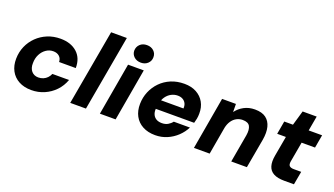

<svg xmlns="http://www.w3.org/2000/svg" viewBox="-65 -1215 2994 1721"><g transform="rotate(20 1432.0 -355.0)"><path d="M269 12Q200 12 149.5 -15.5Q99 -43 72.5 -92.5Q46 -142 47 -207Q48 -271 72 -326Q96 -381 138.5 -422.5Q181 -464 237.5 -487.5Q294 -511 361 -511Q460 -511 519.5 -458Q579 -405 578 -310H419Q418 -344 396 -363.5Q374 -383 338 -383Q301 -383 270 -361.5Q239 -340 220.5 -303.5Q202 -267 202 -221Q201 -197 207 -177.5Q213 -158 224.5 -144.5Q236 -131 252.5 -123.5Q269 -116 290 -116Q315 -116 336.5 -125Q358 -134 374 -150.5Q390 -167 399 -189H558Q536 -128 493 -83Q450 -38 392.5 -13Q335 12 269 12Z M638 0 766 -720H916L788 0Z M921 0 1008 -499H1158L1071 0ZM1109 -555Q1068 -555 1042.5 -579Q1017 -603 1017 -638Q1018 -674 1043 -698Q1068 -722 1109 -722Q1149 -722 1174.5 -698Q1200 -674 1199 -638Q1199 -603 1173.5 -579Q1148 -555 1109 -555Z M1451 12Q1382 12 1331.5 -15Q1281 -42 1254.5 -91Q1228 -140 1229 -206Q1230 -268 1253 -323Q1276 -378 1317.5 -420.5Q1359 -463 1416 -487Q1473 -511 1543 -511Q1610 -511 1658.5 -484.5Q1707 -458 1733 -411.5Q1759 -365 1758 -304Q1758 -279 1753.5 -255Q1749 -231 1743 -212H1334L1350 -300H1609Q1611 -329 1600.5 -349Q1590 -369 1570 -380Q1550 -391 1523 -391Q1491 -391 1462 -376Q1433 -361 1412 -331.5Q1391 -302 1384 -257L1379 -227Q1373 -193 1382 -166.5Q1391 -140 1413.5 -125Q1436 -110 1471 -110Q1504 -110 1528 -124Q1552 -138 1568 -159H1722Q1698 -111 1657 -72Q1616 -33 1563.5 -10.5Q1511 12 1451 12Z M1818 0 1905 -499H2037L2038 -422Q2067 -462 2112.5 -486.5Q2158 -511 2216 -511Q2283 -511 2321 -482.5Q2359 -454 2372 -402.5Q2385 -351 2373 -280L2323 0H2174L2221 -267Q2230 -323 2213.5 -354Q2197 -385 2144 -385Q2113 -385 2086 -370.5Q2059 -356 2040.5 -328.5Q2022 -301 2014 -263L1968 0Z M2679 0Q2615 0 2577 -20.5Q2539 -41 2526.5 -82Q2514 -123 2525 -184L2559 -374H2476L2498 -499H2581L2622 -640H2756L2731 -499H2859L2837 -374H2709L2675 -183Q2670 -151 2683 -139Q2696 -127 2725 -127H2795L2772 0Z"/></g></svg>

Font: DM Sans 20pt Black
Style: Italic
Weight: 900
Italic angle: -10°
Version: Version 4.004;gftools[0.9.30]